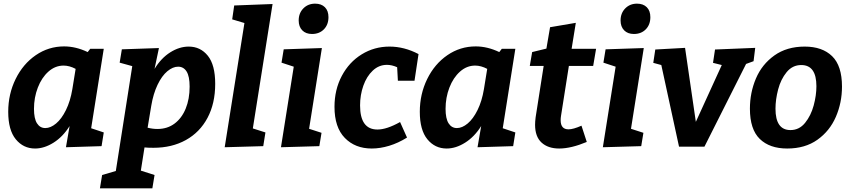

<svg xmlns="http://www.w3.org/2000/svg" viewBox="-20 -801 4657 1051"><path d="M548 -534 479 -99 548 -76 536 -1 341 5 361 -111Q324 -52 273 -20Q222 12 172 12Q108 12 66.5 -38.5Q25 -89 25 -189Q25 -286 65.5 -368.5Q106 -451 176 -499Q246 -547 331 -547Q395 -547 460 -516L474 -534ZM376 -313 394 -424Q360 -442 328 -442Q282 -442 245 -409Q208 -376 187 -321.5Q166 -267 166 -205Q166 -152 182.5 -126Q199 -100 228 -100Q257 -100 287 -125Q317 -150 341 -198.5Q365 -247 376 -313Z M820 8Q788 8 771 6L751 133L826 157L814 230H527L539 157L614 135L704 -439L635 -458L647 -531L850 -538L826 -424Q862 -483 912 -514.5Q962 -546 1013 -546Q1077 -546 1117.5 -496Q1158 -446 1158 -342Q1158 -235 1116 -156Q1074 -77 997.5 -34.5Q921 8 820 8ZM808 -222 788 -102Q815 -95 842 -95Q896 -95 935.5 -124.5Q975 -154 996.5 -206.5Q1018 -259 1018 -327Q1018 -383 1001.5 -409.5Q985 -436 955 -436Q926 -436 896 -411Q866 -386 842.5 -337Q819 -288 808 -222Z M1262 -771 1472 -779 1364 -98 1433 -76 1421 -1 1210 5 1318 -675 1251 -695Z M1533 -531 1742 -538 1672 -96 1740 -74 1728 -1 1518 5 1588 -436 1521 -458ZM1615 -689Q1615 -729 1640.5 -755Q1666 -781 1705 -781Q1739 -781 1758.5 -761.5Q1778 -742 1778 -707Q1778 -666 1753 -640.5Q1728 -615 1688 -615Q1654 -615 1634.5 -635Q1615 -655 1615 -689Z M1951 -224Q1951 -92 2046 -92Q2097 -92 2170 -133L2208 -48Q2160 -18 2110.5 -3Q2061 12 2015 12Q1924 12 1867.5 -46Q1811 -104 1811 -216Q1811 -310 1851 -385.5Q1891 -461 1960 -503.5Q2029 -546 2112 -546Q2193 -546 2271 -505L2249 -359H2158L2154 -433Q2125 -446 2098 -446Q2054 -446 2020.5 -414.5Q1987 -383 1969 -332Q1951 -281 1951 -224Z M2801 -534 2732 -99 2801 -76 2789 -1 2594 5 2614 -111Q2577 -52 2526 -20Q2475 12 2425 12Q2361 12 2319.5 -38.5Q2278 -89 2278 -189Q2278 -286 2318.5 -368.5Q2359 -451 2429 -499Q2499 -547 2584 -547Q2648 -547 2713 -516L2727 -534ZM2629 -313 2647 -424Q2613 -442 2581 -442Q2535 -442 2498 -409Q2461 -376 2440 -321.5Q2419 -267 2419 -205Q2419 -152 2435.5 -126Q2452 -100 2481 -100Q2510 -100 2540 -125Q2570 -150 2594 -198.5Q2618 -247 2629 -313Z M3094 -440 3051 -167Q3049 -155 3049 -143Q3049 -93 3092 -93Q3118 -93 3163 -113L3192 -24Q3106 12 3041 12Q2980 12 2944.5 -20.5Q2909 -53 2909 -118Q2909 -135 2912 -159L2956 -440H2880L2893 -516L2971 -535L2991 -652L3132 -676L3109 -534H3243L3227 -440Z M3295 -531 3504 -538 3434 -96 3502 -74 3490 -1 3280 5 3350 -436 3283 -458ZM3377 -689Q3377 -729 3402.5 -755Q3428 -781 3467 -781Q3501 -781 3520.5 -761.5Q3540 -742 3540 -707Q3540 -666 3515 -640.5Q3490 -615 3450 -615Q3416 -615 3396.5 -635Q3377 -655 3377 -689Z M3894 -530 4114 -539 4105 -466 4064 -451 3836 2H3697L3600 -445L3556 -457L3567 -530L3730 -539L3789 -134L3931 -445L3883 -457Z M4589 -327Q4589 -239 4555.5 -161.5Q4522 -84 4454.5 -36Q4387 12 4289 12Q4193 12 4139 -40.5Q4085 -93 4085 -206Q4085 -294 4118 -371.5Q4151 -449 4219 -497.5Q4287 -546 4385 -546Q4481 -546 4535 -493.5Q4589 -441 4589 -327ZM4225 -206Q4225 -89 4307 -89Q4355 -89 4387 -128.5Q4419 -168 4434 -223.5Q4449 -279 4449 -329Q4449 -445 4366 -445Q4318 -445 4286 -406Q4254 -367 4239.5 -311.5Q4225 -256 4225 -206Z"/></svg>

Font: Bitter Pro
Style: Bold Italic
Weight: 700
Italic angle: -9°
Designer: Sol Matas, and Bitter project Authors
Foundry: Sol Matas
Version: Version 1.010